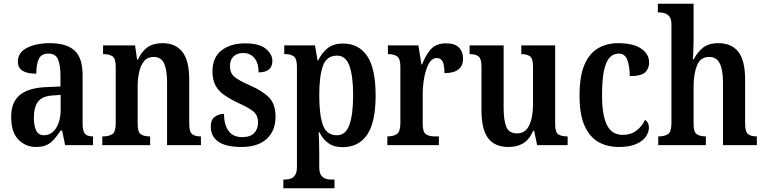

<svg xmlns="http://www.w3.org/2000/svg" viewBox="-20 -780 4111 1032"><path d="M174 10Q118 10 79 -29.5Q40 -69 40 -152Q40 -232 88 -270.5Q136 -309 234 -312L305 -315V-373Q305 -429 292 -460.5Q279 -492 240 -492Q202 -492 188.5 -463Q175 -434 175 -384Q76 -384 76 -448Q76 -498 125.5 -523Q175 -548 249 -548Q336 -548 380 -509Q424 -470 424 -375V-118Q424 -77 436 -62Q448 -47 477 -47H480V0H330L314 -78H306Q287 -50 270 -30.5Q253 -11 230.5 -0.5Q208 10 174 10ZM216 -53Q257 -53 281.5 -91.5Q306 -130 306 -191V-270L263 -267Q206 -263 184 -233Q162 -203 162 -147Q162 -102 175 -77.5Q188 -53 216 -53Z M530 0V-47H536Q565 -47 583.5 -59Q602 -71 602 -118V-422Q602 -466 584.5 -477.5Q567 -489 539 -489H534V-536H706L717 -459H721Q742 -505 773.5 -526.5Q805 -548 854 -548Q923 -548 960 -501.5Q997 -455 997 -352V-118Q997 -72 1012 -59.5Q1027 -47 1056 -47H1060V0H878V-338Q878 -402 862.5 -438Q847 -474 806 -474Q773 -474 754.5 -451.5Q736 -429 728 -392.5Q720 -356 720 -315V-113Q720 -70 737 -58.5Q754 -47 783 -47H787V0Z M1278 10Q1194 10 1153.5 -18.5Q1113 -47 1113 -99Q1113 -137 1135 -152.5Q1157 -168 1184 -168Q1184 -110 1208.5 -76.5Q1233 -43 1281 -43Q1326 -43 1346.5 -65Q1367 -87 1367 -123Q1367 -158 1344.5 -178.5Q1322 -199 1266 -224Q1217 -247 1185 -269.5Q1153 -292 1137.5 -322Q1122 -352 1122 -397Q1122 -471 1170.5 -509Q1219 -547 1298 -547Q1373 -547 1408.5 -518Q1444 -489 1444 -453Q1444 -391 1370 -391Q1370 -441 1347.5 -468Q1325 -495 1288 -495Q1253 -495 1234.5 -476Q1216 -457 1216 -425Q1216 -388 1239 -368Q1262 -348 1321 -322Q1389 -293 1425 -257Q1461 -221 1461 -153Q1461 -77 1413.5 -33.5Q1366 10 1278 10Z M1503 232V185H1513Q1527 185 1541.5 180.5Q1556 176 1566 161.5Q1576 147 1576 117V-420Q1576 -465 1559 -477Q1542 -489 1516 -489H1508V-536H1673L1687 -455H1690Q1709 -495 1740.5 -520.5Q1772 -546 1823 -546Q1908 -546 1953.5 -479Q1999 -412 1999 -267Q1999 -123 1953.5 -56Q1908 11 1821 11Q1775 11 1745 -10.5Q1715 -32 1697 -69H1693Q1694 -45 1695 -16Q1696 13 1696 43V119Q1696 148 1706 162Q1716 176 1730.5 180.5Q1745 185 1758 185H1778V232ZM1791 -53Q1838 -53 1858 -108.5Q1878 -164 1878 -269Q1878 -372 1858 -426.5Q1838 -481 1792 -481Q1735 -481 1715.5 -425.5Q1696 -370 1696 -269Q1696 -163 1715.5 -108Q1735 -53 1791 -53Z M2062 0V-47H2065Q2094 -47 2113 -59.5Q2132 -72 2132 -119V-421Q2132 -465 2114.5 -477Q2097 -489 2068 -489H2065V-536H2229L2245 -434H2249Q2268 -485 2296.5 -516Q2325 -547 2378 -547Q2425 -547 2447 -524.5Q2469 -502 2469 -465Q2469 -387 2369 -387Q2369 -428 2360 -448Q2351 -468 2327 -468Q2307 -468 2293 -450Q2279 -432 2270 -403Q2261 -374 2256.5 -340.5Q2252 -307 2252 -275V-114Q2252 -70 2269.5 -58.5Q2287 -47 2314 -47H2339V0Z M2713 10Q2639 10 2603.5 -37.5Q2568 -85 2568 -187V-420Q2568 -463 2553 -476Q2538 -489 2508 -489H2504V-536H2687V-202Q2687 -133 2701.5 -98Q2716 -63 2759 -63Q2804 -63 2824.5 -106.5Q2845 -150 2845 -221V-420Q2845 -466 2828.5 -477.5Q2812 -489 2786 -489H2782V-536H2964V-113Q2964 -68 2981.5 -57.5Q2999 -47 3025 -47H3031V0H2867L2851 -77H2846Q2824 -28 2791 -9Q2758 10 2713 10Z M3306 10Q3243 10 3196 -17Q3149 -44 3122 -104.5Q3095 -165 3095 -265Q3095 -373 3122.5 -434.5Q3150 -496 3197 -522Q3244 -548 3302 -548Q3383 -548 3426 -519Q3469 -490 3469 -444Q3469 -411 3447.5 -391Q3426 -371 3365 -371Q3365 -420 3352.5 -456Q3340 -492 3305 -492Q3278 -492 3258 -472Q3238 -452 3227 -403Q3216 -354 3216 -266Q3216 -162 3242 -108.5Q3268 -55 3327 -55Q3371 -55 3401.5 -78.5Q3432 -102 3447 -136Q3468 -122 3468 -94Q3468 -71 3452.5 -47Q3437 -23 3401 -6.5Q3365 10 3306 10Z M3518 0V-47H3523Q3551 -47 3570 -59Q3589 -71 3589 -118V-648Q3589 -677 3578.5 -690.5Q3568 -704 3553.5 -708.5Q3539 -713 3525 -713H3516V-760H3708V-560Q3708 -530 3706.5 -501Q3705 -472 3704 -461H3709Q3726 -496 3756.5 -522Q3787 -548 3841 -548Q3912 -548 3948.5 -501.5Q3985 -455 3985 -352V-118Q3985 -72 4000.5 -59.5Q4016 -47 4045 -47H4048V0H3866V-338Q3866 -403 3849 -438.5Q3832 -474 3791 -474Q3745 -474 3726.5 -428.5Q3708 -383 3708 -315V-113Q3708 -70 3725.5 -58.5Q3743 -47 3772 -47H3774V0Z"/></svg>

Font: Noto Serif Lao Condensed SemiBold
Style: Regular
Weight: 600
Width: 3
Designer: Monotype Design Team
Foundry: Monotype Imaging Inc.
Version: Version 2.003; ttfautohint (v1.8.4.7-5d5b)